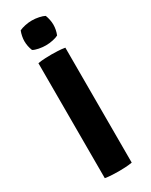

<svg xmlns="http://www.w3.org/2000/svg" viewBox="-230 -936 775 988"><g transform="rotate(-30 157.5 -442.0)"><path d="M77.5 -683Q96.5 -686.5 119.8 -687.5Q143 -688.5 157.5 -688.5Q173.5 -688.5 195.5 -687.5Q217.5 -686.5 237.5 -683V0Q217.5 3.5 195.5 4.5Q173.5 5.5 157.5 5.5Q143 5.5 119.8 4.5Q96.5 3.5 77.5 0ZM71.5 -817Q71.5 -830.5 74.5 -845.8Q77.5 -861 83 -875Q96 -881.5 116.8 -886Q137.5 -890.5 157.5 -890.5Q178 -890.5 199.2 -886Q220.5 -881.5 232 -875Q237.5 -861 240.5 -845.5Q243.5 -830 243.5 -817Q243.5 -787 232 -758.5Q220.5 -752 199.2 -747.5Q178 -743 157.5 -743Q137.5 -743 116 -747.2Q94.5 -751.5 83 -758.5Q71.5 -787 71.5 -817Z"/></g></svg>

Font: Signika Light
Style: Bold
Weight: 700
Version: Version 2.003;gftools[0.9.32]